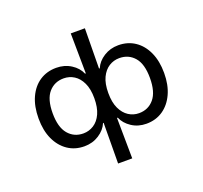

<svg xmlns="http://www.w3.org/2000/svg" viewBox="-143 -841 1254 1187"><g transform="rotate(-20 484.0 -248.0)"><path d="M438 180 440 -87H436Q419 -46 376.5 -18.5Q334 9 280 9Q218 9 171 -23Q124 -55 97.5 -112.5Q71 -170 71 -249Q71 -329 97.5 -387Q124 -445 171 -476Q218 -507 280 -507Q334 -507 376.5 -480Q419 -453 436 -412H441L438 -676H531L528 -412H533Q550 -453 592.5 -480Q635 -507 688 -507Q750 -507 797 -475.5Q844 -444 870.5 -386Q897 -328 897 -249Q897 -171 870.5 -113Q844 -55 797 -23Q750 9 688 9Q634 9 592 -18.5Q550 -46 533 -87H528L531 180ZM301 -68Q338 -68 369.5 -88Q401 -108 419.5 -148.5Q438 -189 438 -250Q438 -311 419 -351Q400 -391 369 -410.5Q338 -430 301 -430Q240 -430 202 -386Q164 -342 164 -250Q164 -158 202 -113Q240 -68 301 -68ZM667 -68Q728 -68 766 -113Q804 -158 804 -250Q804 -342 766 -386Q728 -430 667 -430Q630 -430 599 -410.5Q568 -391 549 -351.5Q530 -312 530 -250Q530 -188 549 -148Q568 -108 599 -88Q630 -68 667 -68Z"/></g></svg>

Font: Nunito Sans 6pt
Style: Regular
Weight: 400
Version: Version 3.101;gftools[0.9.27]